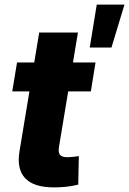

<svg xmlns="http://www.w3.org/2000/svg" viewBox="-20 -815 566 842"><path d="M398.9 -541 378.4 -414.1H33.7L54.7 -541ZM151.9 -672.4H321.8L238.3 -168.5Q234.9 -146 243.4 -135.7Q252 -125.5 275.9 -125.5Q285.2 -125.5 301.5 -127.2Q317.9 -128.9 325.7 -130.4L323.2 -5.4Q295.9 1.5 268.8 4.2Q241.7 6.8 216.8 6.8Q128.4 6.8 90.6 -33.2Q52.7 -73.2 65.4 -150.9ZM373.5 -606.4 404.3 -794.9H525.9L468.8 -606.4Z"/></svg>

Font: Inter 17pt ExtraBold
Style: Italic
Weight: 800
Italic angle: -9.3988°
Version: Version 4.001;git-66647c0bb